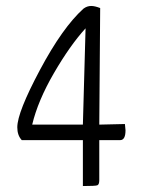

<svg xmlns="http://www.w3.org/2000/svg" viewBox="-20 -624 473 644"><path d="M313 -206 399 -208 401 -187Q401 -154 383 -154H313V-20Q313 -5 306.5 -2.5Q300 0 258 0V-154H53Q38 -170 38 -197Q38 -247 114 -389.5Q190 -532 260 -595Q272 -604 286 -604Q298 -604 316 -597ZM258 -206 267 -529Q215 -472 161 -379Q107 -286 88 -206Z"/></svg>

Font: Yanone Kaffeesatz Light
Style: Regular
Weight: 300
Designer: Yanone (Cyrillic: Daniel Pouzeot)
Foundry: Yanone
Version: Version 1.003;PS 001.003;hotconv 1.0.88;makeotf.lib2.5.64775